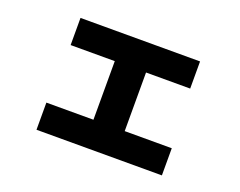

<svg xmlns="http://www.w3.org/2000/svg" viewBox="-94 -731 1126 902"><g transform="rotate(20 469.0 -280.0)"><path d="M155.3 -132.8H390.6V-425.8H169.9V-561.5H767.6V-425.8H546.9V-132.8H782.2V2.9H155.3Z"/></g></svg>

Font: Pretendard JP Black
Style: Regular
Weight: 900
Designer: Base glyphs from Inter by Rasmus Andersson; Hangeul glyphs from Noto Sans CJK(Source Han Sans) by Jang Soo-young and Kan
Foundry: Kil Hyung-jin
Version: Version 1.309